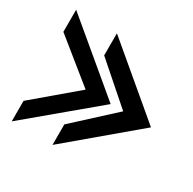

<svg xmlns="http://www.w3.org/2000/svg" viewBox="-116 -647 735 730"><g transform="rotate(30 251.5 -282.0)"><path d="M20 -37 313 -282 20 -527V-430L203 -282L20 -127ZM199 -37 490 -282 199 -527V-430L368 -282L199 -127Z"/></g></svg>

Font: Charger Pro
Style: ExBdNar
Weight: 400
Designer: Jasper
Foundry: Cannot Into Space Fonts
Version: Version 1.09